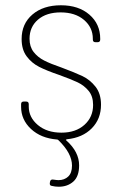

<svg xmlns="http://www.w3.org/2000/svg" viewBox="-20 -525 452 728"><path d="M234 3Q227 5 232 8Q280 51 280 102Q280 144 258 163.5Q236 183 203 183Q189 183 177 180Q167 179 169 168L170 163Q172 154 183 156Q195 158 202 158Q224 158 238.5 144.5Q253 131 253 103Q253 56 201 6Q199 4 196 4Q135 -1 97.5 -36Q60 -71 60 -120V-130Q60 -140 70 -140H79Q89 -140 89 -130V-121Q89 -80 123.5 -51Q158 -22 213 -22Q267 -22 300 -51.5Q333 -81 333 -127Q333 -160 316 -180.5Q299 -201 275 -212.5Q251 -224 204 -241Q157 -257 128.5 -271.5Q100 -286 81 -311.5Q62 -337 62 -377Q62 -435 103 -470Q144 -505 211 -505Q278 -505 319 -469.5Q360 -434 360 -378V-375Q360 -365 350 -365H342Q332 -365 332 -375V-378Q332 -421 298.5 -449.5Q265 -478 210 -478Q156 -478 124 -450.5Q92 -423 92 -378Q92 -348 107.5 -328Q123 -308 147.5 -295.5Q172 -283 213 -269Q264 -250 292.5 -236.5Q321 -223 342 -196.5Q363 -170 363 -128Q363 -74 328 -38.5Q293 -3 234 3Z"/></svg>

Font: Barlow Semi Condensed Thin
Style: Regular
Weight: 250
Width: 4
Designer: Jeremy Tribby
Foundry: Tribby Type
Version: Version 1.408